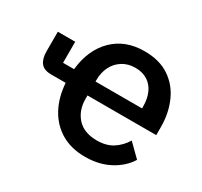

<svg xmlns="http://www.w3.org/2000/svg" viewBox="-118 -691 908 861"><g transform="rotate(30 335.5 -260.0)"><path d="M408 12Q337 12 285 -18.5Q233 -49 203 -104Q173 -159 168 -232H93Q55 -232 39 -253Q23 -274 23 -311V-413H113V-304H170Q181 -409 243 -470.5Q305 -532 405 -532Q482 -532 533.5 -497.5Q585 -463 611 -404Q637 -345 637 -273V-232H281V-215Q281 -155 316 -116.5Q351 -78 418 -78Q466 -78 499 -99Q532 -120 554 -156L618 -93Q589 -46 534.5 -17Q480 12 408 12ZM406 -447Q369 -447 340.5 -429.5Q312 -412 296.5 -381.5Q281 -351 281 -311V-304H522V-314Q522 -354 508.5 -384Q495 -414 469 -430.5Q443 -447 406 -447Z"/></g></svg>

Font: IBM Plex Sans Medium
Style: Regular
Weight: 500
Designer: Mike Abbink, Paul van der Laan, Pieter van Rosmalen
Foundry: Bold Monday
Version: Version 3.201